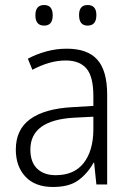

<svg xmlns="http://www.w3.org/2000/svg" viewBox="-20 -735 523 765"><path d="M246 -541Q329 -541 368 -497Q407 -453 407 -358V0H364L355 -87H353Q329 -44 292.5 -17Q256 10 191 10Q120 10 81.5 -31Q43 -72 43 -139Q43 -219 100.5 -260.5Q158 -302 268 -308L352 -313V-352Q352 -430 324.5 -462Q297 -494 242 -494Q209 -494 176 -484.5Q143 -475 109 -457L91 -501Q124 -519 164 -530Q204 -541 246 -541ZM274 -266Q101 -256 101 -139Q101 -89 128 -63Q155 -37 202 -37Q275 -37 313 -85Q351 -133 352 -217V-270ZM121 -674Q121 -715 156 -715Q190 -715 190 -674Q190 -633 156 -633Q121 -633 121 -674ZM295 -675Q295 -715 329 -715Q364 -715 364 -675Q364 -633 329 -633Q295 -633 295 -675Z"/></svg>

Font: Noto Sans Gurmukhi SemiCondensed Light
Style: Regular
Weight: 300
Width: 4
Designer: Jelle Bosma - Monotype Design Team
Foundry: Monotype Imaging Inc.
Version: Version 2.004; ttfautohint (v1.8.4.7-5d5b)